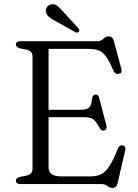

<svg xmlns="http://www.w3.org/2000/svg" viewBox="-20 -902 676 941"><path d="M58 -683.5Q58 -700 80 -700H457Q475.5 -700 487 -712Q498.5 -724 513.5 -724Q532 -724 538 -701L575 -563Q580 -543.5 562 -540Q544.5 -536.5 535.5 -556Q515.5 -604 498.5 -626.5Q481.5 -649 461.5 -655.8Q441.5 -662.5 412 -662.5H218V-364H374Q405.5 -364 417 -375Q428.5 -386 431 -417Q433.5 -436.5 446.5 -438.5Q461.5 -440.5 466 -422L501.5 -287Q506 -267 491 -262.5Q476.5 -259 467.5 -275.5Q452 -306 437.8 -316.8Q423.5 -327.5 395 -327.5H218V-83.5Q218 -37.5 278.5 -37.5H423Q453 -37.5 474.5 -47.5Q496 -57.5 515.5 -86.8Q535 -116 558.5 -175Q565.5 -191.5 580.5 -189.5Q599 -186.5 593.5 -164.5L556.5 -4.5Q550.5 19 531 19Q517.5 19 505.8 9.5Q494 0 477 0H80Q58 0 58 -16.5Q58 -30 77.5 -35L108 -41Q139.5 -47.5 139.5 -75V-625Q139.5 -652.5 108 -659L77.5 -665Q58 -670 58 -683.5ZM290.5 -844 363 -764.5Q366.5 -760 368.2 -755.2Q370 -750.5 366.5 -746.5Q359.5 -739 348.5 -744.5L251.5 -799Q233.5 -808.5 221.8 -817.8Q210 -827 206.5 -840.5Q202 -852.5 208.2 -864.2Q214.5 -876 228.5 -880Q245.5 -885 259.5 -874.2Q273.5 -863.5 290.5 -844Z"/></svg>

Font: Fraunces 9pt Soft Light
Style: Regular
Weight: 300
Version: Version 1.000;[0bf87f6ff]